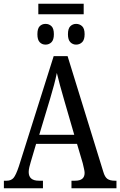

<svg xmlns="http://www.w3.org/2000/svg" viewBox="-20 -1017 649 1037"><path d="M187 -940V-997H432V-940ZM226 -776Q207 -776 194.5 -789Q182 -802 182 -832Q182 -863 194.5 -875.5Q207 -888 226 -888Q245 -888 258 -875.5Q271 -863 271 -832Q271 -802 258 -789Q245 -776 226 -776ZM391 -776Q373 -776 360 -789Q347 -802 347 -832Q347 -863 360 -875.5Q373 -888 391 -888Q410 -888 423.5 -875.5Q437 -863 437 -832Q437 -802 423.5 -789Q410 -776 391 -776ZM1 0V-41H16Q40 -41 53 -56Q66 -71 82 -119L270 -714H345L538 -89Q546 -61 560 -51Q574 -41 600 -41H609V0H366V-41H386Q437 -41 437 -83Q437 -92 433.5 -106.5Q430 -121 427 -135L396 -240H175L146 -142Q142 -130 138.5 -114.5Q135 -99 135 -88Q135 -41 190 -41H212V0ZM192 -289H381L327 -475Q314 -520 304 -556.5Q294 -593 287 -623Q281 -593 272 -559Q263 -525 251 -485Z"/></svg>

Font: Noto Serif Condensed
Style: Regular
Weight: 400
Width: 3
Designer: Monotype Design Team
Foundry: Monotype Imaging Inc.
Version: Version 2.013; ttfautohint (v1.8.4.7-5d5b)